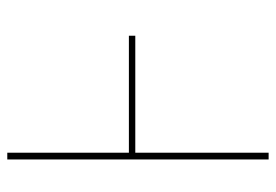

<svg xmlns="http://www.w3.org/2000/svg" viewBox="-138 -638 775 540"><g transform="rotate(-90 250.0 -367.5)"><path d="M72 0V-735H91V-393H420V-375H91V0Z"/></g></svg>

Font: Iosevka SS04 Thin
Style: Regular
Weight: 100
Monospace: yes
Designer: Belleve Invis
Foundry: Belleve Invis
Version: Version 19.0.0; ttfautohint (v1.8.4)